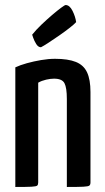

<svg xmlns="http://www.w3.org/2000/svg" viewBox="-20 -744 416 764"><path d="M41 0V-476Q60 -485 87 -492.5Q114 -500 143.5 -505Q173 -510 199 -510Q251 -510 282 -497.5Q313 -485 326.5 -456Q340 -427 340 -378V-18Q340 -9 335.5 -5.5Q331 -2 311.5 -1Q292 0 246 0V-350Q246 -395 236.5 -413Q227 -431 195 -431Q181 -431 163.5 -427Q146 -423 132 -415V-18Q132 -9 128 -5.5Q124 -2 105 -1Q86 0 41 0ZM143 -556Q132 -556 124 -569Q116 -582 112 -594Q108 -606 108 -606Q124 -626 145 -646Q166 -666 187 -684Q208 -702 223 -713Q238 -724 241 -724Q257 -724 268.5 -701Q280 -678 283 -656Q276 -648 257.5 -633.5Q239 -619 216 -603Q193 -587 173 -574Q153 -561 143 -556Z"/></svg>

Font: Yanone Kaffeesatz Medium
Style: Regular
Weight: 500
Designer: Yanone (Cyrillic: Daniel Pouzeot, Huerta Tipografica, and Cyreal)
Foundry: Yanone
Version: Version 2.003